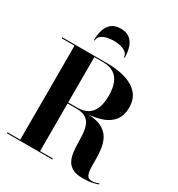

<svg xmlns="http://www.w3.org/2000/svg" viewBox="-229 -1146 1204 1300"><g transform="rotate(30 373.0 -496.5)"><path d="M199 -382.5V-388H343.5Q392 -388 424.2 -407Q456.5 -426 472.8 -465.2Q489 -504.5 489 -564Q489 -623.5 472.8 -663.2Q456.5 -703 424 -722.8Q391.5 -742.5 343.5 -742.5H18.5V-750H369Q452 -750 515 -730.5Q578 -711 613.5 -670Q649 -629 649 -564Q649 -499 615.5 -459Q582 -419 519.2 -400.8Q456.5 -382.5 368.5 -382.5ZM18.5 0V-7.5H374V0ZM118.5 -4V-746H273.5V-4ZM613.5 7.5Q562.5 7.5 533.5 -8.8Q504.5 -25 490.8 -52.8Q477 -80.5 473 -115Q469 -149.5 468.5 -186.2Q468 -223 465.2 -257.5Q462.5 -292 451.5 -319.8Q440.5 -347.5 415 -363.8Q389.5 -380 343.5 -380H199V-385H423.5Q493.5 -385 534.5 -364.5Q575.5 -344 595.5 -310.2Q615.5 -276.5 621.8 -236.2Q628 -196 628 -155.5Q628 -115 629 -81.5Q630 -48 639.8 -27.5Q649.5 -7 675.5 -7Q691.5 -7 706 -10.8Q720.5 -14.5 731 -19.5L733.5 -13Q721.5 -6.5 689.8 0.5Q658 7.5 613.5 7.5ZM213.5 -840.5Q213.5 -888.5 225.8 -924.2Q238 -960 264.5 -979.8Q291 -999.5 333.5 -999.5Q376 -999.5 402.5 -979.8Q429 -960 441.2 -924.2Q453.5 -888.5 453.5 -840.5H447.5Q447.5 -863.5 430.2 -877.8Q413 -892 386.8 -898.2Q360.5 -904.5 333.5 -904.5Q306.5 -904.5 280.2 -898.2Q254 -892 236.8 -877.8Q219.5 -863.5 219.5 -840.5Z"/></g></svg>

Font: Bodoni Moda 28pt
Style: Bold
Weight: 700
Designer: Owen Earl
Foundry: indestructible type
Version: Version 2.005